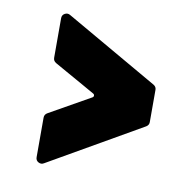

<svg xmlns="http://www.w3.org/2000/svg" viewBox="-59 -675 574 574"><g transform="rotate(10 228.0 -388.5)"><path d="M400 -437V-339Q400 -330 392 -325Q175 -200 110 -163Q102 -158 93.5 -162.5Q85 -167 85 -177V-297Q85 -307 94 -312Q112 -322 218 -382Q222 -384 222 -388Q222 -392 218 -394Q206 -401 181 -415Q156 -429 128.5 -444.5Q101 -460 94 -464Q85 -469 85 -479V-599Q85 -609 93.5 -613.5Q102 -618 110 -613Q152 -589 392 -451Q400 -446 400 -437Z"/></g></svg>

Font: Grith.
Style: Regular
Weight: 400
Designer: Yosi Nasution
Version: Version 1.000;hotconv 1.0.109;makeotfexe 2.5.65596